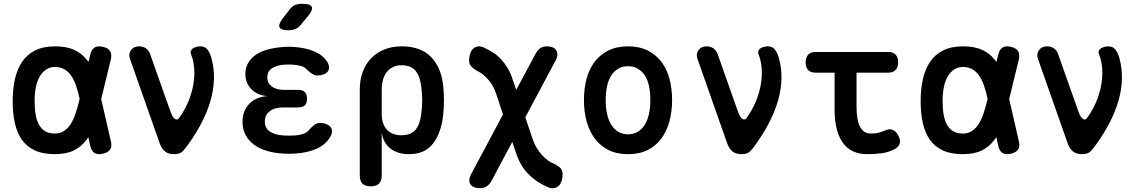

<svg xmlns="http://www.w3.org/2000/svg" viewBox="-20 -805 6040 1015"><path d="M566 -59Q573 -31 562.5 -15Q552 1 524 7.5Q496 14 479.5 3.5Q463 -7 457 -35L447 -80L437 -66Q411 -30 371 -10Q331 10 270 10Q207 10 164 -10Q121 -30 95.5 -66.5Q70 -103 58.5 -154.5Q47 -206 47 -270Q47 -334 59 -387Q71 -440 97 -478.5Q123 -517 166 -538.5Q209 -560 270 -560Q331 -560 371 -542Q411 -524 437 -491Q443 -485 448 -478L457 -515Q463 -543 479.5 -553.5Q496 -564 524 -557.5Q552 -551 562 -535Q572 -519 566 -491L515 -281ZM401 -282Q393 -321 382 -352Q371 -384 355.5 -406Q340 -428 319 -439.5Q298 -451 270 -451Q244 -451 224 -437.5Q204 -424 190 -400.5Q176 -377 169.5 -343.5Q163 -310 163 -270Q163 -231 168.5 -199Q174 -167 186.5 -145Q199 -123 219.5 -111Q240 -99 270 -99Q298 -99 319 -113Q340 -127 355 -151.5Q370 -176 381 -210Q392 -243 401 -282Z M824 -48 666 -497Q662 -511 664.5 -522Q667 -533 674 -542Q681 -551 691.5 -555.5Q702 -560 715 -560Q737 -560 752 -549Q767 -538 774 -518L883 -210Q893 -184 905.5 -176Q918 -168 927 -182Q955 -220 973.5 -263Q992 -306 1000.5 -350Q1009 -394 1007 -437Q1005 -480 990 -518Q986 -528 989 -536Q992 -544 999.5 -549Q1007 -554 1018 -557Q1029 -560 1039 -560Q1064 -560 1077 -542.5Q1090 -525 1098 -497Q1113 -442 1111 -385Q1109 -328 1092.5 -271.5Q1076 -215 1047 -158.5Q1018 -102 978 -46Q961 -21 946 -5.5Q931 10 900 10Q869 10 851.5 -5Q834 -20 824 -48Z M1710 -478Q1719 -464 1719.5 -450.5Q1720 -437 1713 -427.5Q1706 -418 1691.5 -412Q1677 -406 1656 -406Q1648 -406 1641 -409Q1634 -412 1628 -416Q1622 -420 1615 -426Q1608 -432 1600 -439Q1591 -450 1573 -455.5Q1555 -461 1531 -463Q1519 -464 1507 -464Q1495 -464 1482 -463Q1441 -460 1417 -443.5Q1393 -427 1393 -396Q1393 -366 1416.5 -348Q1440 -330 1481 -330H1556Q1580 -330 1591.5 -318.5Q1603 -307 1603 -283Q1603 -259 1591.5 -248Q1580 -237 1556 -237H1477Q1432 -237 1406 -217Q1380 -197 1380 -162Q1380 -128 1406 -110Q1432 -92 1477 -89Q1492 -88 1507.5 -88Q1523 -88 1538 -89Q1566 -91 1586 -98.5Q1606 -106 1616 -121L1629 -134Q1635 -140 1641 -144.5Q1647 -149 1654 -152Q1661 -155 1669 -155Q1690 -155 1705 -149Q1720 -143 1727.5 -133.5Q1735 -124 1735 -110.5Q1735 -97 1726 -82Q1703 -41 1654.5 -19Q1606 3 1538 7Q1523 8 1507.5 8Q1492 8 1477 7Q1428 4 1388.5 -8Q1349 -20 1321 -41.5Q1293 -63 1277.5 -93Q1262 -123 1262 -160Q1262 -219 1297.5 -256Q1333 -293 1395 -297Q1342 -300 1309.5 -333Q1277 -366 1277 -414Q1277 -447 1292 -472.5Q1307 -498 1333.5 -516Q1360 -534 1398 -544Q1436 -554 1482 -557Q1495 -558 1507 -558Q1519 -558 1531 -557Q1595 -553 1641 -533.5Q1687 -514 1710 -478ZM1572 -676Q1559 -659 1542.5 -652Q1526 -645 1506 -645Q1466 -645 1458 -660Q1450 -675 1475 -708L1509 -752Q1523 -772 1539.5 -778.5Q1556 -785 1579 -785Q1621 -785 1628 -769Q1635 -753 1610 -722Z M1940 180Q1910 180 1896 166Q1882 152 1882 122V-331Q1882 -383 1897.5 -425Q1913 -467 1942 -497Q1971 -527 2012 -543.5Q2053 -560 2103 -560Q2204 -560 2258.5 -504Q2313 -448 2323 -351Q2327 -313 2327 -275Q2327 -237 2323 -199Q2313 -103 2269.5 -46.5Q2226 10 2143 10Q2081 10 2043 -20.5Q2005 -51 1998 -105V122Q1998 152 1983.5 166Q1969 180 1940 180ZM2102 -90Q2153 -90 2177 -119.5Q2201 -149 2207 -204Q2212 -240 2212 -275.5Q2212 -311 2207 -346Q2201 -401 2177 -430.5Q2153 -460 2102 -460Q2077 -460 2057.5 -450.5Q2038 -441 2024.5 -424Q2011 -407 2004.5 -382.5Q1998 -358 1998 -326V-204Q1998 -150 2025 -120Q2052 -90 2102 -90Z M2917 -485 2757 -185 2794 -75Q2803 -47 2816.5 -24.5Q2830 -2 2845.5 15Q2861 32 2878 44Q2895 56 2912 62Q2936 75 2945 86Q2954 97 2954 115Q2954 138 2948 154.5Q2942 171 2930.5 180Q2919 189 2904 190Q2889 191 2871 182Q2815 158 2772 114Q2729 70 2706 -2L2688 -55L2578 152Q2567 171 2552.5 180.5Q2538 190 2517 190Q2502 190 2489 185.5Q2476 181 2468.5 171.5Q2461 162 2461 148Q2461 134 2471 115L2639 -200L2603 -309Q2594 -336 2582 -355.5Q2570 -375 2556 -390Q2542 -405 2528 -415Q2514 -425 2501 -431Q2478 -445 2469 -456.5Q2460 -468 2460 -485Q2460 -508 2466.5 -524.5Q2473 -541 2484 -550Q2495 -559 2510 -560Q2525 -561 2543 -551Q2567 -540 2588.5 -526Q2610 -512 2628.5 -492Q2647 -472 2663 -446Q2679 -420 2690 -385L2709 -330L2812 -522Q2822 -541 2836 -550.5Q2850 -560 2872 -560Q2887 -560 2899.5 -555.5Q2912 -551 2919 -541.5Q2926 -532 2926.5 -518Q2927 -504 2917 -485Z M3300 10Q3240 10 3196.5 -12Q3153 -34 3124 -73Q3095 -112 3081 -164Q3067 -216 3067 -276Q3067 -335 3080.5 -387Q3094 -439 3123 -477.5Q3152 -516 3196 -538Q3240 -560 3300 -560Q3360 -560 3404 -538Q3448 -516 3477 -477.5Q3506 -439 3519.5 -387.5Q3533 -336 3533 -276Q3533 -216 3519 -164Q3505 -112 3476.5 -73Q3448 -34 3404 -12Q3360 10 3300 10ZM3300 -95Q3330 -95 3352.5 -109Q3375 -123 3389.5 -147Q3404 -171 3411 -204Q3418 -237 3418 -276Q3418 -314 3411.5 -347Q3405 -380 3390.5 -403.5Q3376 -427 3353.5 -441Q3331 -455 3300 -455Q3269 -455 3246.5 -441Q3224 -427 3209.5 -403Q3195 -379 3188.5 -346Q3182 -313 3182 -275Q3182 -237 3189 -204Q3196 -171 3210.5 -147Q3225 -123 3247.5 -109Q3270 -95 3300 -95Z M3824 -48 3666 -497Q3662 -511 3664.5 -522Q3667 -533 3674 -542Q3681 -551 3691.5 -555.5Q3702 -560 3715 -560Q3737 -560 3752 -549Q3767 -538 3774 -518L3883 -210Q3893 -184 3905.5 -176Q3918 -168 3927 -182Q3955 -220 3973.5 -263Q3992 -306 4000.5 -350Q4009 -394 4007 -437Q4005 -480 3990 -518Q3986 -528 3989 -536Q3992 -544 3999.5 -549Q4007 -554 4018 -557Q4029 -560 4039 -560Q4064 -560 4077 -542.5Q4090 -525 4098 -497Q4113 -442 4111 -385Q4109 -328 4092.5 -271.5Q4076 -215 4047 -158.5Q4018 -102 3978 -46Q3961 -21 3946 -5.5Q3931 10 3900 10Q3869 10 3851.5 -5Q3834 -20 3824 -48Z M4676 -530Q4702 -530 4715 -516Q4728 -502 4728 -476Q4728 -450 4715 -435.5Q4702 -421 4676 -421H4508V-244Q4508 -169 4527 -134Q4546 -99 4584 -99Q4602 -99 4618.5 -102Q4635 -105 4655 -114Q4680 -126 4698 -119Q4716 -112 4728 -90Q4742 -66 4736.5 -47Q4731 -28 4709 -16Q4677 0 4641.5 5Q4606 10 4565 10Q4524 10 4492 -4Q4460 -18 4438 -47Q4416 -76 4404 -120.5Q4392 -165 4392 -227V-421H4290Q4265 -421 4252 -435Q4239 -449 4239 -475Q4239 -501 4252 -515.5Q4265 -530 4291 -530Z M5366 -59Q5373 -31 5362.5 -15Q5352 1 5324 7.5Q5296 14 5279.5 3.5Q5263 -7 5257 -35L5247 -80L5237 -66Q5211 -30 5171 -10Q5131 10 5070 10Q5007 10 4964 -10Q4921 -30 4895.5 -66.5Q4870 -103 4858.5 -154.5Q4847 -206 4847 -270Q4847 -334 4859 -387Q4871 -440 4897 -478.5Q4923 -517 4966 -538.5Q5009 -560 5070 -560Q5131 -560 5171 -542Q5211 -524 5237 -491Q5243 -485 5248 -478L5257 -515Q5263 -543 5279.5 -553.5Q5296 -564 5324 -557.5Q5352 -551 5362 -535Q5372 -519 5366 -491L5315 -281ZM5201 -282Q5193 -321 5182 -352Q5171 -384 5155.5 -406Q5140 -428 5119 -439.5Q5098 -451 5070 -451Q5044 -451 5024 -437.5Q5004 -424 4990 -400.5Q4976 -377 4969.5 -343.5Q4963 -310 4963 -270Q4963 -231 4968.5 -199Q4974 -167 4986.5 -145Q4999 -123 5019.5 -111Q5040 -99 5070 -99Q5098 -99 5119 -113Q5140 -127 5155 -151.5Q5170 -176 5181 -210Q5192 -243 5201 -282Z M5624 -48 5466 -497Q5462 -511 5464.5 -522Q5467 -533 5474 -542Q5481 -551 5491.5 -555.5Q5502 -560 5515 -560Q5537 -560 5552 -549Q5567 -538 5574 -518L5683 -210Q5693 -184 5705.5 -176Q5718 -168 5727 -182Q5755 -220 5773.5 -263Q5792 -306 5800.5 -350Q5809 -394 5807 -437Q5805 -480 5790 -518Q5786 -528 5789 -536Q5792 -544 5799.5 -549Q5807 -554 5818 -557Q5829 -560 5839 -560Q5864 -560 5877 -542.5Q5890 -525 5898 -497Q5913 -442 5911 -385Q5909 -328 5892.5 -271.5Q5876 -215 5847 -158.5Q5818 -102 5778 -46Q5761 -21 5746 -5.5Q5731 10 5700 10Q5669 10 5651.5 -5Q5634 -20 5624 -48Z"/></svg>

Font: Maple Mono SemiBold
Style: Regular
Weight: 600
Monospace: yes
Designer: subframe7536
Version: Version 7.000